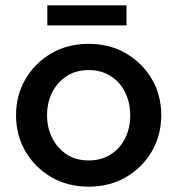

<svg xmlns="http://www.w3.org/2000/svg" viewBox="-20 -686 663 718"><path d="M312 12Q233 12 172 -23.5Q111 -59 75.5 -119.5Q40 -180 40 -255Q40 -330 75.5 -390.5Q111 -451 172 -486.5Q233 -522 312 -522Q390 -522 451 -486.5Q512 -451 547.5 -391Q583 -331 583 -255Q583 -180 547.5 -119.5Q512 -59 451 -23.5Q390 12 312 12ZM312 -86Q359 -86 394 -108.5Q429 -131 448 -169Q467 -207 467 -255Q467 -302 448 -340.5Q429 -379 394 -401.5Q359 -424 312 -424Q264 -424 229.5 -401.5Q195 -379 175.5 -341Q156 -303 156 -255Q156 -208 175.5 -169.5Q195 -131 229.5 -108.5Q264 -86 312 -86ZM157 -591V-666H453V-591Z"/></svg>

Font: MuseoModerno Thin Medium
Style: Regular
Weight: 500
Version: Version 1.003